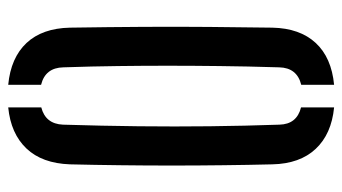

<svg xmlns="http://www.w3.org/2000/svg" viewBox="-207 -639 853 479"><g transform="rotate(90 219.5 -399.5)"><path d="M49 -147.5Q47.5 -244.5 47 -330.5Q46.5 -416.5 47.2 -496.2Q48 -576 49 -652.5Q50.5 -721 87 -760.5Q123.5 -800 191.5 -806.5V-724.5Q149 -714 148 -669.5Q145.5 -587.5 144.8 -520Q144 -452.5 144 -391.2Q144 -330 144.8 -267.2Q145.5 -204.5 148 -131Q149 -86 191.5 -75.5V6.5Q124 0 87.2 -39.2Q50.5 -78.5 49 -147.5ZM248 6.5V-76Q289 -86.5 291 -130Q294 -227 295 -318.2Q296 -409.5 295 -496.8Q294 -584 291 -670Q290 -713.5 248 -724V-806.5Q314.5 -800 351.5 -760.5Q388.5 -721 390 -652.5Q391.5 -593 392.2 -529.5Q393 -466 393 -401.2Q393 -336.5 392.2 -272.5Q391.5 -208.5 390 -147.5Q387.5 -78 350.5 -39Q313.5 0 248 6.5Z"/></g></svg>

Font: Big Shoulders Stencil Text Thin SemiBold
Style: Regular
Weight: 600
Version: Version 2.001